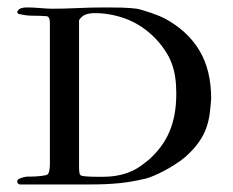

<svg xmlns="http://www.w3.org/2000/svg" viewBox="-20 -491 621 511"><path d="M25.9 -8.3Q25.9 -11.7 29.5 -14.2Q33.2 -16.6 38.1 -18.1Q43 -19.5 47.1 -20.3Q51.3 -21 52.7 -21H64Q69.8 -21 76.4 -21.5Q83 -22 89.4 -22.7Q95.7 -23.4 100.3 -24.4Q105 -25.4 106.9 -26.9Q112.8 -32.7 112.8 -56.6V-430.2Q112.8 -446.3 104.5 -447.8Q88.9 -449.2 67.9 -449.2Q57.1 -449.2 48.1 -450.4Q39.1 -451.7 30.8 -453.6Q25.9 -455.1 25.9 -459.5Q29.3 -467.3 36.4 -469.2Q43.5 -471.2 51.3 -471.2Q68.4 -471.2 87.4 -469.5Q106.4 -467.8 119.6 -467.8Q151.9 -467.8 186.3 -469.5Q220.7 -471.2 264.2 -471.2Q285.2 -471.2 304.9 -470.7Q324.7 -470.2 344.2 -467.8Q350.1 -466.8 360.6 -463.6Q371.1 -460.4 382.6 -456.5Q394 -452.6 404.1 -448.5Q414.1 -444.3 418.5 -441.9Q479.5 -408.7 510.7 -356.7Q542 -304.7 542 -228Q540.5 -207.5 538.1 -188.5Q535.6 -169.4 529.1 -150.6Q522.5 -131.8 509.3 -112.8Q496.1 -93.8 472.7 -72.8Q459.5 -62 444.8 -52.7Q430.2 -43.5 416.3 -36.1Q402.3 -28.8 390.4 -23.7Q378.4 -18.6 369.6 -16.1Q345.7 -10.3 323.7 -6.8Q301.8 -3.4 280.3 -2Q258.8 -0.5 236.6 -0.2Q214.4 0 189.9 0H106H32.7Q25.9 -1.5 25.9 -8.3ZM190.4 -47.4Q190.4 -39.1 191.2 -32.5Q191.9 -25.9 196.3 -23.4Q200.2 -22.5 206.8 -21.7Q213.4 -21 221.4 -20.8Q229.5 -20.5 237.5 -20.5Q245.6 -20.5 252.4 -20.5Q275.9 -20.5 294.2 -24.2Q312.5 -27.8 327.4 -34.2Q342.3 -40.5 354.2 -49.1Q366.2 -57.6 377.4 -66.9Q395 -83 408.4 -101.1Q421.9 -119.1 430.9 -140.4Q439.9 -161.6 444.6 -186.8Q449.2 -211.9 449.2 -242.7Q449.2 -265.6 446.3 -285.4Q443.4 -305.2 436.8 -322.8Q430.2 -340.3 419.4 -356.4Q408.7 -372.6 393.6 -388.7Q376.5 -406.2 357.2 -419.2Q337.9 -432.1 316.9 -440.2Q295.9 -448.2 274.7 -452.1Q253.4 -456.1 232.9 -456.1Q220.2 -456.1 209.5 -452.9Q198.7 -449.7 190.4 -437.5Z"/></svg>

Font: IM FELL French Canon SC
Style: Regular
Weight: 400
Designer: Igino Marini
Foundry: Igino Marini
Version: 3.00